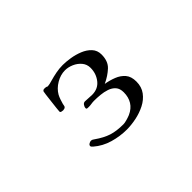

<svg xmlns="http://www.w3.org/2000/svg" viewBox="-75 -845 1149 1149"><g transform="rotate(-45 500.0 -270.5)"><path d="M732 -161Q732 -116 708.5 -84.5Q685 -53 647.5 -34Q610 -15 567.5 -6.5Q525 2 488 2Q431 2 374 -14.5Q317 -31 273 -69Q270 -72 266.5 -75.5Q263 -79 263 -84Q263 -92 272 -97.5Q281 -103 288 -103Q295 -103 300 -100.5Q305 -98 310 -94Q357 -61 397.5 -48Q438 -35 496 -35Q508 -35 527 -40.5Q546 -46 558 -51Q596 -68 614.5 -98Q633 -128 633 -169Q633 -201 617 -219Q601 -237 575.5 -245.5Q550 -254 522.5 -256.5Q495 -259 471 -259Q459 -259 447 -257Q435 -255 423 -255Q419 -255 411.5 -255.5Q404 -256 404 -263Q404 -274 411.5 -284.5Q419 -295 430 -295Q444 -295 459 -293.5Q474 -292 488 -292Q539 -292 567.5 -328.5Q596 -365 596 -413Q596 -443 577.5 -465Q559 -487 531.5 -499Q504 -511 477 -511Q439 -511 402.5 -489.5Q366 -468 347 -435Q340 -422 335 -407Q330 -392 326 -378Q325 -374 324 -367.5Q323 -361 321 -358Q318 -353 311.5 -351Q305 -349 300 -349Q295 -349 287 -351Q279 -353 279 -360Q279 -365 281.5 -388Q284 -411 287.5 -439.5Q291 -468 293.5 -489.5Q296 -511 297 -512Q301 -519 305.5 -520Q310 -521 317 -521Q321 -521 329 -519Q332 -518 334 -516Q345 -516 355.5 -518.5Q366 -521 376 -524Q404 -532 432.5 -537.5Q461 -543 490 -543Q517 -543 552.5 -537.5Q588 -532 621.5 -518.5Q655 -505 677 -481.5Q699 -458 699 -423Q699 -367 667 -337Q635 -307 588 -285Q624 -279 657 -266Q690 -253 711 -228.5Q732 -204 732 -161Z"/></g></svg>

Font: Kaisei Tokumin Medium
Style: Regular
Weight: 500
Designer: Font-Kai, 金井和夫
Foundry: KAZUO KANAI
Version: Version 5.003